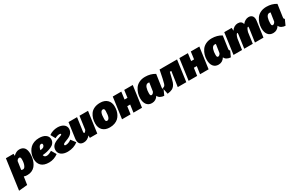

<svg xmlns="http://www.w3.org/2000/svg" viewBox="204 -2277 6495 4227"><g transform="rotate(-30 3451.5 -164.0)"><path d="M-40 229 66 -536H260L262 -483Q335 -557 415 -557Q582 -557 582 -350Q582 -300 573.5 -251Q565 -202 544 -151.5Q523 -101 491.5 -63.5Q460 -26 410 -2Q360 22 298 22Q238 22 207 8L177 208ZM270 -134Q302 -134 323 -169Q344 -204 352 -247.5Q360 -291 360 -338Q360 -375 350.5 -387.5Q341 -400 324 -400Q286 -400 259 -353L229 -143Q253 -134 270 -134Z M1141 -400Q1141 -347 1110.5 -307Q1080 -267 1027.5 -244Q975 -221 920.5 -208Q866 -195 803 -190Q811 -132 877 -132Q926 -132 1007 -181L1080 -57Q972 22 847 22Q716 22 651.5 -41.5Q587 -105 587 -213Q587 -259 597.5 -304.5Q608 -350 633 -396.5Q658 -443 694.5 -478Q731 -513 788.5 -535Q846 -557 917 -557Q1023 -557 1082 -513.5Q1141 -470 1141 -400ZM812 -310Q844 -311 867.5 -319Q891 -327 901.5 -336.5Q912 -346 918 -359Q924 -372 924.5 -377.5Q925 -383 925 -390Q925 -421 894 -421Q835 -421 812 -310Z M1384 -557Q1480 -557 1538 -515Q1596 -473 1596 -404Q1596 -340 1555.5 -292.5Q1515 -245 1422 -212Q1362 -190 1343.5 -177.5Q1325 -165 1325 -149Q1325 -128 1359 -128Q1425 -128 1498 -181L1585 -66Q1536 -25 1466 -1.5Q1396 22 1321 22Q1219 22 1159 -23.5Q1099 -69 1099 -143Q1099 -209 1140.5 -255.5Q1182 -302 1289 -338Q1334 -354 1354.5 -362.5Q1375 -371 1379.5 -375.5Q1384 -380 1384 -387Q1384 -406 1349 -406Q1297 -406 1233 -371L1170 -488Q1211 -520 1268.5 -538.5Q1326 -557 1384 -557Z M1728 22Q1654 22 1623.5 -24.5Q1593 -71 1604 -151L1658 -536H1875L1828 -196Q1822 -155 1844 -155Q1861 -155 1890 -200L1937 -536H2154L2080 0H1891V-61Q1820 22 1728 22Z M2391 22Q2278 22 2214 -40Q2150 -102 2150 -212Q2150 -278 2166.5 -336.5Q2183 -395 2218.5 -446Q2254 -497 2318 -527Q2382 -557 2469 -557Q2582 -557 2647 -494Q2712 -431 2711 -323Q2711 -271 2701 -223.5Q2691 -176 2667 -130.5Q2643 -85 2607.5 -52Q2572 -19 2516 1.5Q2460 22 2391 22ZM2410 -135Q2487 -135 2490 -333Q2491 -370 2481.5 -385Q2472 -400 2450 -400Q2371 -400 2371 -202Q2371 -165 2380 -150Q2389 -135 2410 -135Z M3000 0 3027 -192H2953L2926 0H2709L2783 -536H3000L2975 -349H3049L3074 -536H3291L3217 0Z M3613 -557Q3753 -557 3860 -490L3816 -184Q3812 -159 3815.5 -145Q3819 -131 3836 -123L3773 17Q3722 15 3680 -7.5Q3638 -30 3621 -71Q3563 22 3462 22Q3377 22 3331 -37Q3285 -96 3285 -199Q3285 -262 3303 -322.5Q3321 -383 3357.5 -437Q3394 -491 3460 -524Q3526 -557 3613 -557ZM3603 -407Q3576 -407 3556.5 -387.5Q3537 -368 3526.5 -336Q3516 -304 3511.5 -270Q3507 -236 3507 -200Q3507 -159 3516 -147.5Q3525 -136 3540 -136Q3575 -136 3602 -187L3635 -404Q3617 -407 3603 -407Z M4417 -536 4343 0H4126L4181 -380H4144L4132 -335Q4095 -177 4082 -141Q4050 -53 3985 -18Q3938 6 3860 15L3828 -144Q3862 -153 3876 -165.5Q3890 -178 3901.5 -211.5Q3913 -245 3930 -326L3973 -536Z M4693 0 4720 -192H4646L4619 0H4402L4476 -536H4693L4668 -349H4742L4767 -536H4984L4910 0Z M5306 -557Q5446 -557 5553 -490L5509 -184Q5505 -159 5508.5 -145Q5512 -131 5529 -123L5466 17Q5415 15 5373 -7.5Q5331 -30 5314 -71Q5256 22 5155 22Q5070 22 5024 -37Q4978 -96 4978 -199Q4978 -262 4996 -322.5Q5014 -383 5050.5 -437Q5087 -491 5153 -524Q5219 -557 5306 -557ZM5296 -407Q5269 -407 5249.5 -387.5Q5230 -368 5219.5 -336Q5209 -304 5204.5 -270Q5200 -236 5200 -200Q5200 -159 5209 -147.5Q5218 -136 5233 -136Q5268 -136 5295 -187L5328 -404Q5310 -407 5296 -407Z M6243 -557Q6308 -557 6339 -515Q6370 -473 6360 -397L6305 0H6088L6136 -335Q6142 -378 6130 -378Q6102 -378 6071 -276L6033 0H5816L5863 -335Q5869 -378 5856 -378Q5844 -378 5828.5 -351Q5813 -324 5800 -273L5760 0H5543L5617 -536H5806L5809 -462Q5836 -507 5879 -532Q5922 -557 5969 -557Q6068 -557 6087 -470Q6117 -510 6159 -533.5Q6201 -557 6243 -557Z M6696 -557Q6836 -557 6943 -490L6899 -184Q6895 -159 6898.5 -145Q6902 -131 6919 -123L6856 17Q6805 15 6763 -7.5Q6721 -30 6704 -71Q6646 22 6545 22Q6460 22 6414 -37Q6368 -96 6368 -199Q6368 -262 6386 -322.5Q6404 -383 6440.5 -437Q6477 -491 6543 -524Q6609 -557 6696 -557ZM6686 -407Q6659 -407 6639.5 -387.5Q6620 -368 6609.5 -336Q6599 -304 6594.5 -270Q6590 -236 6590 -200Q6590 -159 6599 -147.5Q6608 -136 6623 -136Q6658 -136 6685 -187L6718 -404Q6700 -407 6686 -407Z"/></g></svg>

Font: Fira Sans Ultra
Style: Italic
Weight: 950
Italic angle: -8°
Designer: Carrois Corporate & Edenspiekermann AG
Foundry: Carrois Corporate GbR & Edenspiekermann AG
Version: Version 4.203;PS 004.203;hotconv 1.0.88;makeotf.lib2.5.64775